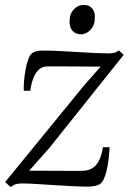

<svg xmlns="http://www.w3.org/2000/svg" viewBox="-20 -753 525 784"><path d="M391 -481Q379.5 -481 355 -481.2Q330.5 -481.5 300.8 -481.5Q271 -481.5 242.5 -481.8Q214 -482 193.8 -482Q173.5 -482 168.5 -481.5Q148.5 -480 135 -465.2Q121.5 -450.5 114 -428.5Q106.5 -406.5 104 -382.5H77Q76.5 -399.5 78.2 -422.8Q80 -446 84.5 -469.8Q89 -493.5 95.8 -511.8Q102.5 -530 112 -536.5Q117.5 -541 127.5 -543.8Q137.5 -546.5 156.5 -546.5Q184.5 -546.5 221.2 -544.8Q258 -543 296 -540.5Q334 -538 367.5 -536.5Q401 -535 422.5 -535Q434.5 -535 444.8 -537Q455 -539 465.5 -547.5L485 -529L182 -149.5L99 -56Q119 -56 152 -55.8Q185 -55.5 219.8 -55.5Q254.5 -55.5 281.5 -55.2Q308.5 -55 316 -55.5Q354 -56 373.8 -81Q393.5 -106 400.5 -152H427.5Q426.5 -130 423.8 -106Q421 -82 416.2 -60.2Q411.5 -38.5 404.2 -22.8Q397 -7 386.5 -0.5Q380.5 3 368.2 6Q356 9 337.5 9Q308.5 9 271 7Q233.5 5 194.8 2.5Q156 0 123.2 -2Q90.5 -4 71 -4Q56 -4 45 -0.8Q34 2.5 23.5 11L1 -9.5L321 -401.5ZM310.5 -613Q289 -613 276.5 -626.8Q264 -640.5 264 -665Q264 -696 281.2 -714.5Q298.5 -733 322.5 -733Q343 -733 355.2 -719.8Q367.5 -706.5 367.5 -683.5Q367.5 -651 350.2 -632Q333 -613 310.5 -613Z"/></svg>

Font: Merriweather 60pt Light
Style: Italic
Weight: 300
Italic angle: -7.8°
Version: Version 2.101